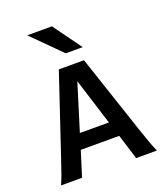

<svg xmlns="http://www.w3.org/2000/svg" viewBox="-136 -839 816 935"><g transform="rotate(-20 271.5 -371.5)"><path d="M19 0Q28.8 -22 39.1 -50Q49.3 -78.1 66.4 -129.9L202.1 -534.7H332.5L467.8 -129.9Q484.9 -78.6 495.4 -50.3Q505.9 -22 515.6 0H408.2L367.7 -129.9H168.5L127.9 0ZM192.4 -208.5H342.8L267.1 -449.7ZM260.7 -596.7 114.3 -743.2H242.2L348.6 -596.7Z"/></g></svg>

Font: Harmattan
Style: Bold
Weight: 700
Designer: George W. Nuss III and SIL International
Foundry: SIL International
Version: Version 4.000